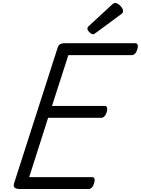

<svg xmlns="http://www.w3.org/2000/svg" viewBox="-20 -1269 945 1289"><path d="M114 0Q89 0 78.5 -9Q68 -18 75 -40L368 -952Q372 -965 383.5 -972Q395 -979 415 -979H888Q899 -979 903.5 -969.5Q908 -960 902 -939Q897 -920 887 -909.5Q877 -899 866 -899H439L329 -558H683Q694 -558 698 -548Q702 -538 697 -518Q691 -498 681 -488Q671 -478 660 -478H303L176 -80H598Q609 -80 613.5 -70.5Q618 -61 612 -40Q607 -21 597 -10.5Q587 0 576 0ZM605 -1039Q594 -1039 580.5 -1052.5Q567 -1066 567 -1076Q567 -1080 568 -1084Q569 -1088 576 -1094L732 -1238Q738 -1243 742 -1246Q746 -1249 753 -1249Q763 -1249 775.5 -1240.5Q788 -1232 797 -1219.5Q806 -1207 806 -1197Q806 -1190 804 -1185Q802 -1180 791 -1172L624 -1049Q618 -1045 613.5 -1042Q609 -1039 605 -1039Z"/></svg>

Font: Playwrite IE
Style: Regular
Weight: 400
Designer: Veronika Burian, José Scaglione
Foundry: TypeTogether
Version: Version 1.002